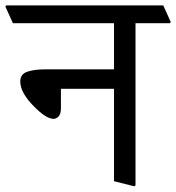

<svg xmlns="http://www.w3.org/2000/svg" viewBox="-46 -669 642 699"><path d="M447.3 -584.5V5.9L442.9 9.3L369.1 -9.3V-345.7H175.8V-274.9Q175.8 -254.4 167.5 -245.4Q159.2 -236.3 148.9 -236.3Q121.1 -236.3 74.5 -284.7Q27.8 -333 27.8 -372.6Q27.8 -399.4 53.7 -408Q79.6 -416.5 116.2 -416.5H369.1V-584.5H1L-26.4 -645L-23.4 -649.4H548.3L575.7 -588.9L572.8 -584.5Z"/></svg>

Font: Sitara
Style: Regular
Weight: 400
Designer: Neelakash Kshetrimayum
Foundry: Neelakash Kshetrimayum
Version: Version 1.000;PS Version 1.000;PS 1.0;hotconv 1.;hotconv 1.0